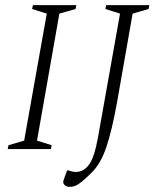

<svg xmlns="http://www.w3.org/2000/svg" viewBox="-20 -580 606 747"><path d="M10 0 13 -15 74 -33 162 -527 105 -545 108 -560H277L274 -545L211 -527L124 -33L181 -15L178 0ZM250 147Q239 147 231 139.5Q223 132 228 119L241 83H246Q256 86 261.5 87.5Q267 89 275 89Q305 89 326 61Q347 33 361 -44L447 -527L390 -545L393 -560H561L558 -545L496 -527L435 -180Q416 -74 394 -8.5Q372 57 337 91Q312 116 297.5 127.5Q283 139 273 143Q263 147 250 147Z"/></svg>

Font: Spectral SC ExtraLight
Style: Italic
Weight: 275
Italic angle: -10°
Designer: Jean-Baptiste Levee
Foundry: Production Type
Version: Version 2.001